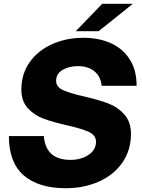

<svg xmlns="http://www.w3.org/2000/svg" viewBox="-20 -979 752 1016"><path d="M27 -259H212Q222 -133 353 -133Q409 -133 448.5 -159.5Q488 -186 488 -229Q488 -263 451 -280.5Q414 -298 338 -315Q263 -332 213 -350Q163 -368 128 -405.5Q93 -443 93 -505Q93 -588 137 -650Q181 -712 256 -745.5Q331 -779 421 -779Q503 -779 566.5 -750.5Q630 -722 666.5 -665Q703 -608 703 -525H518Q513 -574 480 -601.5Q447 -629 391 -629Q345 -629 311 -609Q277 -589 277 -551Q277 -519 313 -502.5Q349 -486 423 -469Q498 -452 549.5 -433Q601 -414 637 -374.5Q673 -335 673 -271Q673 -184 627.5 -118.5Q582 -53 503 -18Q424 17 328 17Q184 17 105.5 -51Q27 -119 27 -259ZM502 -814H381L521 -959H683Z"/></svg>

Font: Open Sauce One Black Italic
Style: Regular
Weight: 900
Italic angle: -10°
Designer: Alfredo Marco Pradil
Foundry: Creative Sauce Fz LLC
Version: Version 1.477